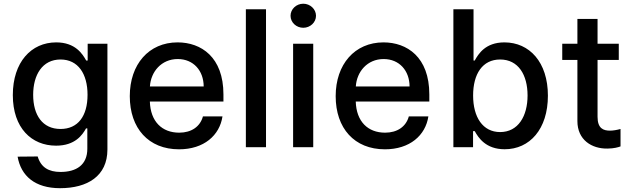

<svg xmlns="http://www.w3.org/2000/svg" viewBox="-20 -776 3327 1012"><path d="M296.5 215.9C440.7 215.9 546.2 152.3 546.2 12.1V-545.5H442.1V-457H434.3C415.5 -490.8 377.8 -552.6 276.3 -552.6C144.5 -552.6 47.6 -448.5 47.6 -274.9C47.6 -100.9 146.7 -8.2 275.6 -8.2C375.7 -8.2 414.4 -64.6 433.6 -99.4H440.3V7.8C440.3 93.4 382.5 130.3 299 130.3C236.5 130.3 195.7 106.2 178.6 48.7L72.8 49.7C90.6 151.3 164.4 215.9 296.5 215.9ZM154.8 -276.3C154.8 -381 203.1 -462.4 299 -462.4C391.7 -462.4 441.4 -386.7 441.4 -276.3C441.4 -163.7 390.6 -96.2 299 -96.2C204.2 -96.2 154.8 -169 154.8 -276.3Z M923.7 11C1054.7 11 1137.8 -62.5 1152.7 -162.6H1049.7C1035.2 -108.7 989 -76.7 924.7 -76.7C833.8 -76.7 773.1 -135.3 769.9 -240.8H1157.7V-278.4C1157.7 -475.5 1039.8 -552.6 916.2 -552.6C764.2 -552.6 664.1 -436.8 664.1 -269.2C664.1 -99.8 762.8 11 923.7 11ZM770.2 -320.3C774.9 -397.7 830.6 -464.8 916.9 -464.8C999.3 -464.8 1053.3 -403.8 1053.6 -320.3Z M1382.1 -727.3H1275.9V0H1382.1Z M1524.9 0H1631V-545.5H1524.9ZM1511.4 -692.8C1511.4 -658 1541.5 -629.6 1578.5 -629.6C1615.1 -629.6 1645.6 -658 1645.6 -692.8C1645.6 -727.6 1615.1 -756.4 1578.5 -756.4C1541.5 -756.4 1511.4 -727.6 1511.4 -692.8Z M2008.9 11C2139.9 11 2223 -62.5 2237.9 -162.6H2134.9C2120.4 -108.7 2074.2 -76.7 2009.9 -76.7C1919 -76.7 1858.3 -135.3 1855.1 -240.8H2242.9V-278.4C2242.9 -475.5 2125 -552.6 2001.4 -552.6C1849.4 -552.6 1749.3 -436.8 1749.3 -269.2C1749.3 -99.8 1848 11 2008.9 11ZM1855.5 -320.3C1860.1 -397.7 1915.8 -464.8 2002.1 -464.8C2084.5 -464.8 2138.5 -403.8 2138.8 -320.3Z M2369.7 0H2473.4V-84.9H2482.2C2501.4 -50.1 2540.5 10.7 2639.9 10.7C2772 10.7 2867.9 -95.2 2867.9 -271.7C2867.9 -448.5 2770.6 -552.6 2638.8 -552.6C2537.6 -552.6 2501.1 -490.8 2482.2 -457H2475.9V-727.3H2369.7ZM2473.7 -272.7C2473.7 -386.7 2523.4 -462.4 2616.1 -462.4C2712.4 -462.4 2760.7 -381 2760.7 -272.7C2760.7 -163.4 2710.9 -79.9 2616.1 -79.9C2524.9 -79.9 2473.7 -158 2473.7 -272.7Z M3241.5 -545.5H3129.6V-676.1H3023.4V-545.5H2943.5V-460.2H3023.4V-138.1C3023.1 -39.1 3098.7 8.9 3182.5 7.1C3216.3 6.7 3237.9 0.4 3250.7 -4.3V-96.2C3231.5 -90.9 3212 -87.4 3195 -87.4C3160.5 -87.4 3129.6 -98.7 3129.6 -160.2V-460.2H3241.5Z"/></svg>

Font: Margiela Sans Medium
Style: Regular
Weight: 500
Designer: Stefan Endress, Andreas Faust
Version: Version 1.100;FEAKit 1.0